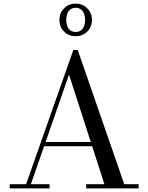

<svg xmlns="http://www.w3.org/2000/svg" viewBox="-20 -1040 818 1060"><path d="M219 -233V-256H544V-233ZM409 -764.5 666 -23H745.5V0H455.5V-23H556.5L361 -628L150.5 -23H253.5V0H33.5V-23H124L385 -764.5ZM397.5 -840Q359.5 -840 333.8 -865.8Q308 -891.5 308 -929.5Q308 -968 333.8 -994Q359.5 -1020 397.5 -1020Q436 -1020 461.8 -994Q487.5 -968 487.5 -929.5Q487.5 -891.5 461.8 -865.8Q436 -840 397.5 -840ZM397.5 -863.5Q415 -863.5 426.8 -872.2Q438.5 -881 444.2 -896Q450 -911 450 -929.5Q450 -948.5 444.2 -963.8Q438.5 -979 426.8 -988Q415 -997 397.5 -997Q380 -997 368.5 -988Q357 -979 351.2 -963.8Q345.5 -948.5 345.5 -929.5Q345.5 -911 351.2 -896Q357 -881 368.5 -872.2Q380 -863.5 397.5 -863.5Z"/></svg>

Font: BodoniModa 10 Custom
Style: Regular
Weight: 400
Designer: Owen Earl
Foundry: indestructible type
Version: Version 2.005